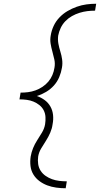

<svg xmlns="http://www.w3.org/2000/svg" viewBox="-20 -853 540 1026"><path d="M331 153Q306 153 280.5 149.5Q255 146 232.5 137.5Q210 129 190.5 114.5Q171 100 158.5 79.5Q146 59 143 34Q140 9 144 -17Q148 -40 157 -62Q166 -84 179 -104Q192 -124 204.5 -145Q217 -166 221 -189Q224 -208 223 -227.5Q222 -247 213.5 -263.5Q205 -280 190.5 -291.5Q176 -303 159 -310Q142 -317 123 -319.5Q104 -322 84 -322L85 -328L90 -358Q110 -358 130 -360.5Q150 -363 169.5 -370Q189 -377 207 -389Q225 -401 238.5 -417Q252 -433 260 -452Q268 -471 271 -491Q275 -513 270.5 -534.5Q266 -556 260 -577Q254 -598 250.5 -619.5Q247 -641 251 -663Q255 -689 266.5 -714Q278 -739 297.5 -759.5Q317 -780 341 -794Q365 -808 390.5 -817Q416 -826 442 -829.5Q468 -833 494 -833L488 -796Q467 -796 446.5 -793.5Q426 -791 405 -784.5Q384 -778 364.5 -767Q345 -756 329.5 -740Q314 -724 304.5 -704Q295 -684 291 -663Q288 -641 292 -619.5Q296 -598 302.5 -577.5Q309 -557 312 -535Q315 -513 311 -491Q307 -466 296.5 -441Q286 -416 268 -396Q250 -376 226.5 -362Q203 -348 177 -340Q200 -332 219 -318Q238 -304 249.5 -283.5Q261 -263 263.5 -238.5Q266 -214 261 -189Q258 -166 248.5 -144Q239 -122 226 -101.5Q213 -81 200.5 -60.5Q188 -40 184 -17Q181 4 184 24Q187 44 197.5 60Q208 76 224 87Q240 98 258 104.5Q276 111 296.5 113.5Q317 116 337 116Z"/></svg>

Font: Iosevka Curly XLtObl
Style: Regular
Weight: 200
Italic angle: -9°
Monospace: yes
Designer: Belleve Invis
Foundry: Belleve Invis
Version: Version 11.1.0; ttfautohint (v1.8.3)